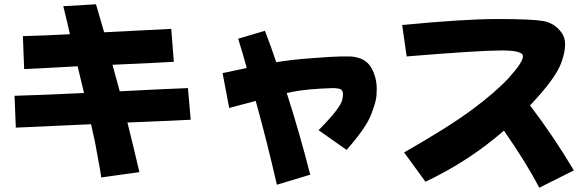

<svg xmlns="http://www.w3.org/2000/svg" viewBox="-20 -814 2750 898"><path d="M343 -504Q185 -495 93 -491L87 -645Q177 -647 307 -654Q293 -717 276 -785L429 -794Q448 -728 467 -663Q669 -673 781 -679L793 -525Q753 -522 506 -511Q523 -450 540 -387Q751 -398 859 -402L872 -254Q829 -251 576 -241Q605 -125 632 -9L453 16Q455 14 425 -146Q417 -181 406 -233Q166 -222 54 -217L48 -366Q165 -369 373 -379Q359 -436 343 -504Z M1134 -496Q1118 -556 1094 -633L1219 -670Q1250 -590 1272 -523Q1333 -534 1439 -542Q1545 -550 1577 -550Q1599 -550 1618 -550Q1688 -546 1716 -498Q1742 -453 1742 -398Q1742 -397 1741 -369Q1740 -341 1716 -278.5Q1692 -216 1601 -113L1470 -205Q1573 -309 1581 -348Q1584 -361 1584 -372Q1584 -387 1577 -394Q1567 -402 1535 -402Q1417 -398 1350 -385Q1335 -381 1321 -379Q1379 -200 1431 3L1275 50Q1230 -147 1176 -342Q1131 -330 1052 -309L1021 -472Q1090 -487 1134 -496Z M2502 64Q2444 -49 2337 -203Q2171 -59 1970 36L1870 -101Q2077 -219 2187 -300.5Q2297 -382 2359 -449Q2426 -523 2426 -551Q2426 -578 2327 -578Q2220 -578 1882 -550L1861 -697Q2150 -725 2307 -725Q2465 -725 2519 -716Q2573 -707 2606 -662Q2623 -640 2623 -605Q2623 -571 2606 -523Q2580 -448 2459 -321Q2568 -178 2664 -17Z"/></svg>

Font: KN Bobohei
Style: Bold
Weight: 700
Designer: Kingnam Type Foundry
Version: Version 1.710;March 18, 2023